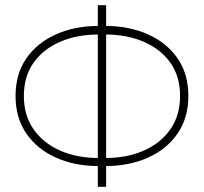

<svg xmlns="http://www.w3.org/2000/svg" viewBox="-20 -720 786 740"><path d="M357 -700V0H389V-700ZM674 -350Q674 -275 636.5 -221.5Q599 -168 534 -139.5Q469 -111 386 -111H360Q277 -111 212 -139.5Q147 -168 109.5 -221.5Q72 -275 72 -350Q72 -426 109.5 -478.5Q147 -531 212 -559Q277 -587 360 -587H386Q469 -587 534 -559Q599 -531 636.5 -478.5Q674 -426 674 -350ZM706 -350Q706 -435 664.5 -495Q623 -555 550.5 -587.5Q478 -620 386 -620H360Q268 -620 195.5 -587.5Q123 -555 81.5 -495Q40 -435 40 -350Q40 -266 81.5 -205.5Q123 -145 195.5 -112.5Q268 -80 360 -80H386Q478 -80 550.5 -112.5Q623 -145 664.5 -205.5Q706 -266 706 -350Z"/></svg>

Font: Jost ExtraLight
Style: Regular
Weight: 250
Version: Version 3.710